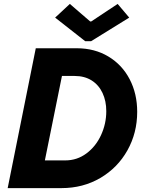

<svg xmlns="http://www.w3.org/2000/svg" viewBox="-20 -968 740 988"><path d="M164.1 -719.7H375Q466.8 -719.7 537.6 -677.2Q608.4 -634.8 647.2 -560.3Q686 -485.8 686 -392.6Q686 -284.2 635.7 -194.3Q585.4 -104.5 496.3 -52.2Q407.2 0 296.4 0H19.5ZM526.9 -396Q526.9 -448.2 507.6 -489.5Q488.3 -530.8 451.7 -554Q415 -577.1 364.3 -577.1H298.8L210.9 -142.6H315.9Q376.5 -142.6 424.8 -178.5Q473.1 -214.4 500 -272.9Q526.9 -331.5 526.9 -396ZM263.7 -877.4 339.4 -947.8 444.3 -857.4H449.2L585.4 -947.8L645 -877.4L448.7 -755.9H418.5Z"/></svg>

Font: Reddit Sans Chocolate ExBold
Style: Italic
Weight: 800
Italic angle: -11.25°
Designer: Stephen Hutchings
Version: Version 1.013